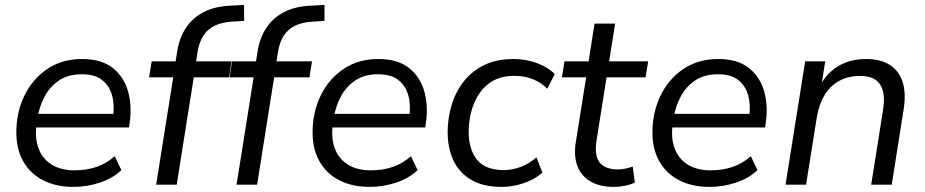

<svg xmlns="http://www.w3.org/2000/svg" viewBox="-20 -728 3648 757"><path d="M269.9 8.9Q200.7 8.9 149.9 -17.2Q99.1 -43.4 71.8 -91.6Q44.4 -139.7 44.4 -205.6Q44.4 -285 76 -350.5Q107.6 -416.1 165.9 -455.7Q224.3 -495.3 303.8 -495.3Q380.1 -495.3 424.5 -460.1Q468.8 -424.8 484.7 -368.2Q500.6 -311.5 491.6 -247.3L488.6 -225.5H106.8L114.7 -279H443.4L425.4 -265.6Q432.4 -313 422.1 -351.1Q411.8 -389.3 383 -412.2Q354.3 -435.2 302.8 -435.2Q248.7 -435.2 212.6 -410.7Q176.6 -386.2 156.4 -348.3Q136.2 -310.5 129.1 -269.2L125.2 -245.1Q116.1 -188.1 131 -145.7Q145.8 -103.3 182.5 -79.8Q219.2 -56.4 274 -56.4Q320.2 -56.4 359.9 -69.7Q399.7 -83 432.3 -112.2L458.5 -57.2Q425.1 -25.1 373.9 -8.1Q322.7 8.9 269.9 8.9Z M595.7 0 663 -423.1H567.9L578.1 -486.3H683.5L670.7 -474.9L678.3 -523.6Q686.8 -578.4 713.2 -618.3Q739.6 -658.1 784 -680.8Q828.5 -703.5 892.3 -705.9L942.3 -708.4L942.4 -645.6L893.6 -642.6Q853.4 -640 825.5 -626.2Q797.6 -612.3 781.2 -586.5Q764.8 -560.7 758.8 -521.9L751.7 -477.9L744.8 -486.3H893.2L883 -423.1H743.9L676.7 0Z M912.7 0 980 -423.1H884.9L895.1 -486.3H1000.5L987.7 -474.9L995.3 -523.6Q1003.8 -578.4 1030.2 -618.3Q1056.6 -658.1 1101 -680.8Q1145.5 -703.5 1209.3 -705.9L1259.3 -708.4L1259.4 -645.6L1210.6 -642.6Q1170.4 -640 1142.5 -626.2Q1114.6 -612.3 1098.2 -586.5Q1081.8 -560.7 1075.8 -521.9L1068.7 -477.9L1061.8 -486.3H1210.2L1200 -423.1H1060.9L993.7 0Z M1437.9 8.9Q1368.7 8.9 1317.9 -17.2Q1267.1 -43.4 1239.8 -91.6Q1212.4 -139.7 1212.4 -205.6Q1212.4 -285 1244 -350.5Q1275.6 -416.1 1333.9 -455.7Q1392.3 -495.3 1471.8 -495.3Q1548.1 -495.3 1592.5 -460.1Q1636.8 -424.8 1652.7 -368.2Q1668.6 -311.5 1659.6 -247.3L1656.6 -225.5H1274.8L1282.7 -279H1611.4L1593.4 -265.6Q1600.4 -313 1590.1 -351.1Q1579.8 -389.3 1551 -412.2Q1522.3 -435.2 1470.8 -435.2Q1416.7 -435.2 1380.6 -410.7Q1344.6 -386.2 1324.4 -348.3Q1304.2 -310.5 1297.1 -269.2L1293.2 -245.1Q1284.1 -188.1 1299 -145.7Q1313.8 -103.3 1350.5 -79.8Q1387.2 -56.4 1442 -56.4Q1488.2 -56.4 1527.9 -69.7Q1567.7 -83 1600.3 -112.2L1626.5 -57.2Q1593.1 -25.1 1541.9 -8.1Q1490.7 8.9 1437.9 8.9Z M1958.3 8.9Q1886.2 8.9 1838.9 -18.3Q1791.7 -45.5 1768.3 -94.4Q1745 -143.3 1745 -207.2Q1745 -260.6 1760.1 -312.1Q1775.3 -363.6 1806.9 -404.9Q1838.5 -446.2 1887.8 -470.8Q1937.2 -495.3 2005 -495.3Q2053.5 -495.3 2097.1 -479.2Q2140.8 -463.1 2167.2 -436L2137.8 -378.1Q2112.6 -403.4 2080 -416.2Q2047.5 -429 2007.7 -429Q1959.4 -429 1925.1 -410.1Q1890.9 -391.2 1869.5 -358.9Q1848.1 -326.7 1838 -287.6Q1827.9 -248.5 1827.9 -207.6Q1827.9 -139.5 1860.6 -98.4Q1893.4 -57.3 1967.9 -57.3Q1998.5 -57.3 2032.4 -69.6Q2066.3 -82 2094.9 -107.7L2118.6 -47.8Q2099.6 -30.2 2072.9 -17.4Q2046.2 -4.7 2016.5 2.1Q1986.8 8.9 1958.3 8.9Z M2400.9 8.9Q2344.3 8.9 2307.6 -12.9Q2270.9 -34.8 2256.3 -74Q2241.7 -113.3 2250.1 -166.6L2291 -423.1H2195.4L2205.7 -486.3H2300.7L2324.2 -635H2405.2L2381.7 -486.3H2535.5L2525.3 -423.1H2371.5L2332.1 -175.2Q2322.5 -113.6 2344.6 -86.9Q2366.7 -60.1 2416.1 -60.1Q2433.2 -60.1 2448 -63.7Q2462.8 -67.2 2474.7 -71.2L2482.8 -8.5Q2470 -1.1 2446.3 3.9Q2422.7 8.9 2400.9 8.9Z M2777.9 8.9Q2708.7 8.9 2657.9 -17.2Q2607.1 -43.4 2579.8 -91.6Q2552.4 -139.7 2552.4 -205.6Q2552.4 -285 2584 -350.5Q2615.6 -416.1 2673.9 -455.7Q2732.3 -495.3 2811.8 -495.3Q2888.1 -495.3 2932.5 -460.1Q2976.8 -424.8 2992.7 -368.2Q3008.6 -311.5 2999.6 -247.3L2996.6 -225.5H2614.8L2622.7 -279H2951.4L2933.4 -265.6Q2940.4 -313 2930.1 -351.1Q2919.8 -389.3 2891 -412.2Q2862.3 -435.2 2810.8 -435.2Q2756.7 -435.2 2720.6 -410.7Q2684.6 -386.2 2664.4 -348.3Q2644.2 -310.5 2637.1 -269.2L2633.2 -245.1Q2624.1 -188.1 2639 -145.7Q2653.8 -103.3 2690.5 -79.8Q2727.2 -56.4 2782 -56.4Q2828.2 -56.4 2867.9 -69.7Q2907.7 -83 2940.3 -112.2L2966.5 -57.2Q2933.1 -25.1 2881.9 -8.1Q2830.7 8.9 2777.9 8.9Z M3077.1 0 3154.6 -486.3H3233.7L3216.1 -376.2H3206.5Q3231.5 -432.9 3279.8 -464.1Q3328.2 -495.3 3395.4 -495.3Q3449.4 -495.3 3485.9 -473.6Q3522.4 -451.8 3537.9 -407.4Q3553.4 -362.9 3542.4 -294.1L3495.9 0H3414.9L3461.4 -293.7Q3469 -339.1 3461.2 -369Q3453.3 -398.8 3431.3 -413.7Q3409.3 -428.6 3371.4 -428.6Q3322.9 -428.6 3287 -408.1Q3251.1 -387.7 3229.7 -350.8Q3208.2 -314 3200.1 -263.5L3158.1 0Z"/></svg>

Font: Nunito Sans 12pt ExtraLight
Style: Italic
Weight: 200
Italic angle: -9°
Designer: Vernon Adams
Foundry: Vernon Adams
Version: Version 3.101;gftools[0.9.27]